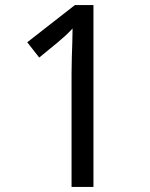

<svg xmlns="http://www.w3.org/2000/svg" viewBox="-20 -734 591 754"><path d="M261 0V-446Q261 -474 262 -506.5Q263 -539 264 -569.5Q265 -600 265 -622Q249 -605 237.5 -594.5Q226 -584 206 -567L134 -508L87 -568L274 -714H347V0Z"/></svg>

Font: hexkorean15
Style: Book
Weight: 400
Designer: Jelle Bosma - Monotype Design Team
Foundry: Monotype Imaging Inc.
Version: Version 2.003